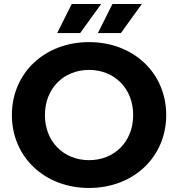

<svg xmlns="http://www.w3.org/2000/svg" viewBox="-20 -921 884 953"><path d="M264 -757H378L482 -901H336ZM466 -757H580L684 -901H538ZM422 12C642 12 805 -141 805 -350C805 -559 642 -712 422 -712C201 -712 39 -558 39 -350C39 -142 201 12 422 12ZM422 -126C297 -126 203 -217 203 -350C203 -483 297 -574 422 -574C547 -574 641 -483 641 -350C641 -217 547 -126 422 -126Z"/></svg>

Font: AWKNG-Font
Style: Bold
Weight: 700
Designer: Awakening Church
Foundry: Awakening Church
Version: Version 1.700;PS 001.700;hotconv 1.0.88;makeotf.lib2.5.64775